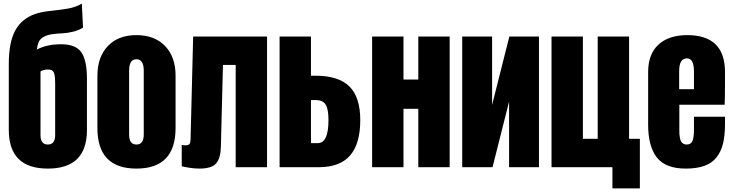

<svg xmlns="http://www.w3.org/2000/svg" viewBox="-20 -937 4111 1076"><path d="M207 -536.6V-179.7Q207 -127 248 -127Q289.1 -127 289.1 -179.7V-468.8Q289.1 -514.6 281.7 -531Q274.4 -547.4 250 -547.4Q224.6 -547.4 207 -536.6ZM179.2 -859.4Q214.4 -871.1 265.4 -876.2Q316.4 -881.3 360.8 -888.9Q405.3 -896.5 438.5 -917L445.3 -782.2Q418.9 -766.1 386.2 -758.5Q353.5 -751 328.1 -750.2Q302.7 -749.5 274.4 -745.6Q246.1 -741.7 227.5 -731.9Q205.6 -720.2 197.8 -703.4Q189.9 -686.5 186.5 -659.2Q241.7 -689 323.2 -689Q403.8 -689 435.5 -644.5Q467.3 -600.1 467.3 -494.1V-208.5Q467.3 7.8 248 7.8Q29.3 7.8 29.3 -209V-577.6Q29.3 -702.1 66.4 -768.1Q103.5 -834 179.2 -859.4Z M744.6 7.8Q525.9 7.8 525.9 -219.2V-513.2Q525.9 -617.2 584.2 -678.7Q642.6 -740.2 744.6 -740.2Q846.7 -740.2 905.3 -679Q963.9 -617.7 963.9 -513.2V-219.2Q963.9 7.8 744.6 7.8ZM785.6 -183.1V-541Q785.6 -605 744.6 -605Q703.6 -605 703.6 -541V-183.1Q703.6 -127 744.6 -127Q785.6 -127 785.6 -183.1Z M1097.7 7.8Q1070.3 7.8 1039.8 2.9Q1009.3 -2 998.5 -5.4V-124.5Q1007.8 -122.6 1019.5 -122.6Q1036.1 -122.6 1041.7 -129.6Q1047.4 -136.7 1047.9 -155.3L1062.5 -732.4H1476.6V0H1300.8V-573.2H1229.5L1217.8 -114.3Q1216.3 -49.3 1190.9 -20.8Q1165.5 7.8 1097.7 7.8Z M1722.7 -512.7H1748Q1877.4 -512.7 1938.2 -452.4Q1999 -392.1 1999 -263.7Q1999 -130.9 1941.7 -65.4Q1884.3 0 1767.1 0H1546.9V-732.4H1722.7ZM1722.7 -134.8H1760.7Q1820.8 -134.8 1820.8 -264.2Q1820.8 -326.2 1804.7 -351.3Q1788.6 -376.5 1747.6 -376.5Q1733.4 -376.5 1722.7 -376Z M2065.4 -732.4H2241.2V-491.2H2324.2V-732.4H2500V0H2324.2V-327.1H2241.2V0H2065.4Z M2570.3 -732.4H2737.8V-349.1L2834.5 -732.4H3000.5V0H2833V-367.7L2740.2 0H2570.3Z M3070.8 -732.4H3246.6V-159.2H3329.6V-732.4H3505.4V-159.2H3565.9V118.7H3412.1V0H3070.8Z M3823.2 7.8Q3710 7.8 3661.1 -54.4Q3612.3 -116.7 3612.3 -238.8V-533.2Q3612.3 -633.8 3670.2 -687Q3728 -740.2 3832 -740.2Q4043 -740.2 4043 -533.2V-480Q4043 -383.3 4041 -350.1H3787.1V-208.5Q3787.1 -194.3 3787.6 -184.6Q3788.1 -174.8 3790.5 -163.1Q3793 -151.4 3797.1 -144Q3801.3 -136.7 3809.1 -131.8Q3816.9 -127 3828.1 -127Q3853 -127 3861.1 -147.9Q3869.1 -168.9 3869.1 -212.4V-282.7H4043V-241.2Q4043 -177.7 4032 -132.6Q4021 -87.4 3995.6 -55.2Q3970.2 -22.9 3927.5 -7.6Q3884.8 7.8 3823.2 7.8ZM3786.1 -535.6V-437H3869.1V-535.6Q3869.1 -609.9 3830.1 -609.9Q3808.1 -609.9 3797.1 -592.5Q3786.1 -575.2 3786.1 -535.6Z"/></svg>

Font: Anton
Style: Regular
Weight: 400
Designer: Vernon Adams, Tural Alisoy
Foundry: Vernon Adams
Version: Version 2.300